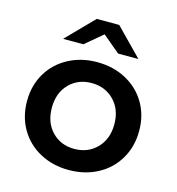

<svg xmlns="http://www.w3.org/2000/svg" viewBox="-111 -839 866 941"><g transform="rotate(15 322.5 -368.5)"><path d="M38 -267Q38 -346 74.5 -408Q111 -470 176 -505Q241 -540 322 -540Q404 -540 469 -505Q534 -470 570.5 -408Q607 -346 607 -267Q607 -188 570.5 -125.5Q534 -63 469 -28Q404 7 322 7Q241 7 176 -28Q111 -63 74.5 -125.5Q38 -188 38 -267ZM481 -267Q481 -342 436 -388Q391 -434 322 -434Q253 -434 208.5 -388Q164 -342 164 -267Q164 -192 208.5 -146Q253 -100 322 -100Q391 -100 436 -146Q481 -192 481 -267ZM409 -607 321 -681 233 -607H130L264 -744H378L512 -607Z"/></g></svg>

Font: APTA Sans SemiBold
Style: Bold
Weight: 600
Version: Version 7.200